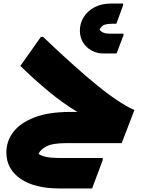

<svg xmlns="http://www.w3.org/2000/svg" viewBox="-20 -808 800 1084"><path d="M356 0Q276 0 241 19Q206 38 198 61Q212 72 241.5 78Q271 84 322 84H560V96L500 256H316Q175 256 95.5 201Q16 146 16 53Q16 -11 55 -62.5Q94 -114 174 -145Q254 -176 375 -176H417Q338 -223 254.5 -292Q171 -361 95 -436L211 -600H223Q367 -463 467 -377.5Q567 -292 633 -247.5Q699 -203 739 -187L667 0ZM431 -635Q431 -677 452.5 -711.5Q474 -746 513.5 -767Q553 -788 607 -788H675V-778L637 -674H613Q590 -674 572 -669Q554 -664 542 -641Q558 -618 596 -618H677V-608L638 -506H564Q527 -506 496.5 -523Q466 -540 448.5 -569Q431 -598 431 -635Z"/></svg>

Font: Kufam Black
Style: Regular
Weight: 900
Designer: Wael Morcos, Artur Schmal
Foundry: Original Type
Version: Version 1.301; ttfautohint (v1.8.3)